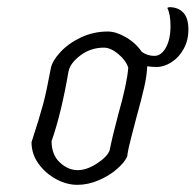

<svg xmlns="http://www.w3.org/2000/svg" viewBox="-20 -508 546 536"><path d="M506 -425Q506 -396 493 -372Q480 -348 459 -334.5Q438 -321 417 -321Q405 -321 391 -323Q390 -297 382.5 -264Q375 -231 360 -177Q357 -164 347.5 -129Q338 -94 335 -71Q328 -55 307 -36.5Q286 -18 256 -5Q226 8 196 8Q166 8 136.5 -8Q107 -24 87.5 -51Q68 -78 68 -111Q91 -182 100.5 -217.5Q110 -253 122 -318Q126 -338 148.5 -362.5Q171 -387 206 -403.5Q241 -420 281 -420Q304 -420 331.5 -404Q359 -388 376 -363Q392 -352 411 -352Q430 -352 443 -375Q456 -398 456 -436Q456 -468 447 -486Q451 -488 453 -488Q477 -488 491.5 -473Q506 -458 506 -425ZM310 -188Q335 -276 338 -319Q332 -339 310.5 -357Q289 -375 270 -375Q233 -375 204 -353Q175 -331 171 -307Q151 -191 124 -114Q124 -76 147 -54.5Q170 -33 197 -33Q222 -33 250.5 -51.5Q279 -70 286 -88Q293 -124 310 -188Z"/></svg>

Font: Charmonman
Style: Regular
Weight: 400
Designer: Ekaluck Peanpanawate
Foundry: Cadson Demak Co.,Ltd.
Version: Version 1.000; ttfautohint (v1.6)